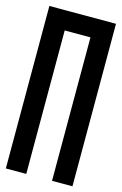

<svg xmlns="http://www.w3.org/2000/svg" viewBox="-110 -750 507 799"><g transform="rotate(15 143.5 -350.0)"><path d="M88 0V-618H199V0H287V-700H0V0Z"/></g></svg>

Font: Queering
Style: Regular
Weight: 400
Designer: Adam Naccarato
Foundry: adamnac
Version: Version 2.000;hotconv 1.0.109;makeotfexe 2.5.65596